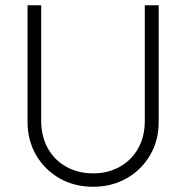

<svg xmlns="http://www.w3.org/2000/svg" viewBox="-20 -702 709 732"><path d="M335 10Q263 10 206.5 -22.5Q150 -55 117.5 -111Q85 -167 85 -238V-682H137V-242Q137 -181 163 -135.5Q189 -90 234 -65.5Q279 -41 335 -41Q391 -41 435.5 -65.5Q480 -90 506 -135Q532 -180 532 -241V-682H585V-237Q585 -166 552 -110Q519 -54 462.5 -22Q406 10 335 10Z"/></svg>

Font: Outfit ExtraLight
Style: Regular
Weight: 200
Designer: Rodrigo Fuenzalida
Foundry: fragTYPE
Version: Version 1.100; ttfautohint (v1.8.4.7-5d5b);gftools[0.9.27]